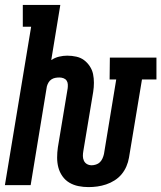

<svg xmlns="http://www.w3.org/2000/svg" viewBox="-20 -755 658 783"><path d="M341 8Q320 8 300 4Q280 0 263 -10Q246 -20 234.5 -36.5Q223 -53 218 -72Q213 -91 213 -112Q213 -133 216 -154L256 -395Q257 -403 256.5 -411.5Q256 -420 251.5 -426.5Q247 -433 239 -436Q231 -439 222 -439Q214 -439 205.5 -437.5Q197 -436 189.5 -431Q182 -426 177.5 -418Q173 -410 171 -402L105 0H0L107 -646H73V-735H226L189 -510Q204 -520 221 -524Q238 -528 254 -528Q273 -528 291 -524Q309 -520 322.5 -510Q336 -500 346 -485Q356 -470 359.5 -453Q363 -436 363 -417.5Q363 -399 360 -380L320 -140Q318 -129 318 -119Q318 -109 322 -100Q326 -91 334.5 -86Q343 -81 354 -81Q362 -81 371.5 -84Q381 -87 387.5 -93.5Q394 -100 398 -109Q402 -118 404 -127L454 -431H427L428 -520H618V-431H559L506 -112Q503 -94 495.5 -76.5Q488 -59 476 -44.5Q464 -30 447.5 -19.5Q431 -9 413 -3Q395 3 377 5.5Q359 8 341 8Z"/></svg>

Font: Iosevka HT Extended
Style: Bold Italic
Weight: 700
Width: 7
Italic angle: -9°
Monospace: yes
Designer: Belleve Invis
Foundry: Belleve Invis
Version: Version 32.3.0; ttfautohint (v1.8.4)